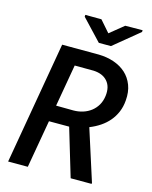

<svg xmlns="http://www.w3.org/2000/svg" viewBox="-132 -991 850 1076"><g transform="rotate(15 293.5 -453.0)"><path d="M301.3 -277.3H184.1L135.7 0H21.5L144.5 -710.9L356.9 -710.4Q404.8 -709.5 445.6 -695.6Q486.3 -681.6 515.4 -655.3Q544.4 -628.9 559.3 -590.1Q574.2 -551.3 569.8 -500.5Q566.9 -463.9 554 -433.3Q541 -402.8 520.5 -378.7Q500 -354.5 472.2 -335.7Q444.3 -316.9 411.1 -303.7L506.3 -6.3L505.9 0H384.3ZM200.2 -372.1 300.3 -371.1Q329.1 -371.1 355.5 -379.4Q381.8 -387.7 402.6 -403.8Q423.3 -419.9 436.8 -443.1Q450.2 -466.3 454.1 -496.6Q460.9 -550.3 433.3 -581.8Q405.8 -613.3 352.5 -615.7L242.7 -616.2ZM377.9 -839.4 458.5 -904.8 559.1 -905.8 558.6 -895.5 410.6 -773.9H340.3L226.1 -895L226.6 -905.8L320.3 -905.3Z"/></g></svg>

Font: Roboto Mono Medium
Style: Italic
Weight: 500
Designer: Google
Version: Version 2.000985; 2015; ttfautohint (v1.3)